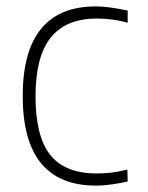

<svg xmlns="http://www.w3.org/2000/svg" viewBox="-20 -570 461 600"><path d="M280 10Q51 10 51 -270Q51 -409 108 -479.5Q165 -550 280 -550Q300 -550 325.5 -546.5Q351 -543 379 -537V-499Q333 -512 283 -512Q186 -512 138.5 -452.5Q91 -393 91 -269Q91 -144 137 -86Q183 -28 282 -28Q304 -28 326.5 -30.5Q349 -33 378 -40L379 -3Q359 2 331.5 6Q304 10 280 10Z"/></svg>

Font: Encode Sans Narrow
Style: Thin
Weight: 250
Designer: Pablo Impallari, Andres Torresi
Foundry: Pablo Impallari, Andres Torresi
Version: Version 1.000; ttfautohint (v1.00) -l 8 -r 50 -G 200 -x 14 -